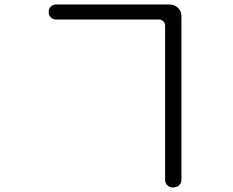

<svg xmlns="http://www.w3.org/2000/svg" viewBox="-20 -786 1040 856"><path d="M230 -699Q216 -699 206.5 -708.5Q197 -718 197 -733Q197 -747 206.5 -756.5Q216 -766 230 -766H735Q758 -766 773.5 -751Q789 -736 789 -712V14Q789 30 778.5 40Q768 50 751 50Q736 50 726 40Q716 30 716 14V-671Q716 -683 708 -691Q700 -699 689 -699Z"/></svg>

Font: Chiron GoRound TC N
Style: Regular
Weight: 350
Designer: Ryoko NISHIZUKA 西塚涼子 (kana, bopomofo & ideographs); Paul D. Hunt (Latin, Greek & Cyrillic); Sandoll Communications 산돌커뮤니
Foundry: Adobe
Version: Version 1.000;hotconv 1.1.1;makeotfexe 2.6.0